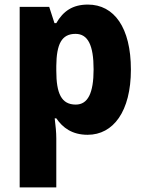

<svg xmlns="http://www.w3.org/2000/svg" viewBox="-20 -579 631 839"><path d="M364 -559C297 -559 256 -530 226 -478H218L195 -549H66V240H226V26C226 -1 223 -29 219 -62H226C254 -21 295 10 363 10C475 10 552 -92 552 -275C552 -458 479 -559 364 -559ZM310 -431C364 -431 389 -382 389 -276C389 -172 364 -122 311 -122C248 -122 226 -171 226 -270V-291C227 -386 249 -431 310 -431Z"/></svg>

Font: Noto Sans Gujarati UI SemiCondensed ExtraBold
Style: Regular
Weight: 800
Width: 4
Designer: Jelle Bosma - Monotype Design Team, Universal Thirst
Foundry: Monotype Imaging Inc.
Version: Version 2.106